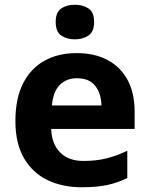

<svg xmlns="http://www.w3.org/2000/svg" viewBox="-20 -780 631 810"><path d="M303 -556Q379 -556 433.5 -527Q488 -498 518 -443Q548 -388 548 -308V-236H196Q198 -173 233.5 -137Q269 -101 332 -101Q385 -101 428 -111.5Q471 -122 517 -144V-29Q477 -9 432.5 0.5Q388 10 325 10Q243 10 180 -20.5Q117 -51 81 -113Q45 -175 45 -269Q45 -365 77.5 -428.5Q110 -492 168 -524Q226 -556 303 -556ZM304 -450Q261 -450 232.5 -422Q204 -394 199 -335H408Q407 -385 382 -417.5Q357 -450 304 -450ZM296 -760Q329 -760 353 -744.5Q377 -729 377 -687Q377 -646 353 -630Q329 -614 296 -614Q262 -614 238.5 -630Q215 -646 215 -687Q215 -729 238.5 -744.5Q262 -760 296 -760Z"/></svg>

Font: Noto Sans Ol Chiki
Style: Regular
Weight: 400
Designer: Monotype Design Team, Lewis McGuffie
Foundry: Monotype Imaging Inc.
Version: Version 2.003